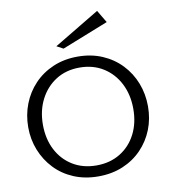

<svg xmlns="http://www.w3.org/2000/svg" viewBox="-100 -1032 986 1121"><g transform="rotate(-10 393.0 -471.5)"><path d="M393 5Q313 5 247.5 -22.5Q182 -50 135.5 -99Q89 -148 63.5 -212Q38 -276 38 -348Q38 -421 63 -485.5Q88 -550 135 -599.5Q182 -649 247.5 -677Q313 -705 393 -705Q473 -705 538.5 -677Q604 -649 651 -599.5Q698 -550 723 -485.5Q748 -421 748 -348Q748 -275 723 -211.5Q698 -148 651 -99Q604 -50 538.5 -22.5Q473 5 393 5ZM393 -60Q473 -60 533.5 -97Q594 -134 627.5 -199Q661 -264 661 -348Q661 -432 627.5 -498Q594 -564 533.5 -602Q473 -640 393 -640Q313 -640 253 -602Q193 -564 159 -498Q125 -432 125 -348Q125 -264 158.5 -199Q192 -134 252.5 -97Q313 -60 393 -60ZM321 -765 282 -786 552 -948 596 -874Z"/></g></svg>

Font: Panamera Medium
Style: Regular
Weight: 500
Designer: Bastien Sozeau
Foundry: NBR — Bastien Sozeau
Version: Version 3.002; ttfautohint (v1.8.4.7-5d5b);gftools[0.9.33]